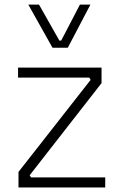

<svg xmlns="http://www.w3.org/2000/svg" viewBox="-20 -821 521 841"><path d="M276.9 -611.8H210L104 -800.8H150.9L240.2 -643.1H248L330.1 -800.8H376ZM440.9 0H61V-67.9L377 -471.2L371.1 -481H59.1V-524.9H424.8V-457L109.9 -53.2L116.2 -43.9H440.9Z"/></svg>

Font: Sora ExtraLight
Style: Regular
Weight: 200
Designer: Jonathan Barnbrook, Julián Moncada
Foundry: Barnbrook Fonts
Version: Version 2.000